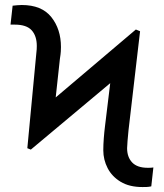

<svg xmlns="http://www.w3.org/2000/svg" viewBox="-20 -749 665 779"><path d="M90.9 -147.7 126.4 -522.7Q128.6 -540.8 128.9 -549Q129.3 -557.2 129.3 -562.5Q129.3 -603 108.5 -626.1Q87.7 -649.1 39.8 -649.1H22.7L31.2 -725.9Q40.8 -726.9 50.2 -727.8Q59.7 -728.7 68.2 -728.7Q149.1 -728.7 188.2 -679.7Q227.3 -630.7 227.3 -558.2Q227.3 -549.7 226.7 -540Q226.2 -530.2 223 -509.9L206 -353.7L531.2 -629.3L548.3 -622.2L501.4 -220.2Q499.3 -197.8 497.5 -177.6Q495.7 -157.3 495.7 -147.7Q495.7 -111.5 516.3 -89.8Q536.9 -68.2 579.5 -68.2Q585.9 -68.2 592 -68.4Q598 -68.5 602.3 -69.6L593.8 7.1Q584.2 9.2 575.5 9.6Q566.8 9.9 558.2 9.9Q505 9.9 469.6 -11.4Q434.3 -32.7 416.7 -66.8Q399.1 -100.9 399.1 -139.2Q399.1 -161.6 401.1 -187.9Q403.1 -214.1 406.2 -238.6L427.2 -411.6L105.1 -142Z"/></svg>

Font: Inter UI
Style: Regular
Weight: 400
Designer: Rasmus Andersson
Foundry: rsms
Version: Version 2.2